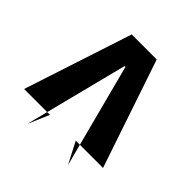

<svg xmlns="http://www.w3.org/2000/svg" viewBox="-207 -817 1105 1105"><g transform="rotate(45 346.0 -264.5)"><path d="M240.5 -660 24.5 0H234.9L179.4 129.7L358.5 -574.3L240.5 -502.4H426.2L327.6 -576.6L512.7 130.8L445 0H667L444 -660Z"/></g></svg>

Font: TitilliumWeb ExtraLight
Style: Regular
Weight: 400
Designer: Mohamed Gaber, Accademia di Belle Arti di Urbino and others
Foundry: Kief Type Foundry, Accademia di Belle Arti di Urbino and others
Version: Version 3.000; ttfautohint (v1.8.2)